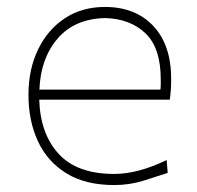

<svg xmlns="http://www.w3.org/2000/svg" viewBox="-20 -524 568 553"><path d="M309 9Q226 9 171.2 -24.8Q116.5 -58.5 89.2 -117.2Q62 -176 62 -251Q62 -324.5 89.8 -381.8Q117.5 -439 167 -471.5Q216.5 -504 282 -504Q370 -504 421.5 -449.2Q473 -394.5 473 -297Q473 -262.5 469 -237H93Q96 -138.5 149 -80.8Q202 -23 309 -23Q377 -23 460 -63L463 -26Q434.5 -16.5 394 -3.8Q353.5 9 309 9ZM283 -472Q195 -470 146 -413Q97 -356 93.5 -266H442Q443 -273.5 443 -280.8Q443 -288 443 -295Q443 -386 399 -428Q355 -470 283 -472Z"/></svg>

Font: Commissioner Flair Thin
Style: Regular
Weight: 100
Designer: Kostas Bartsokas
Foundry: Kostas Bartsokas
Version: Version 1.000; ttfautohint (v1.8.3)